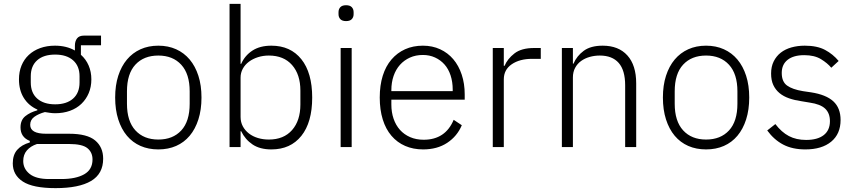

<svg xmlns="http://www.w3.org/2000/svg" viewBox="-20 -760 4420 992"><path d="M513 60Q513 138 450.5 175Q388 212 267 212Q150 212 98 178Q46 144 46 84Q46 40 69 14Q92 -12 134 -24V-32Q86 -51 86 -102Q86 -140 111 -160Q136 -180 173 -190V-194Q128 -214 103 -254Q78 -294 78 -350Q78 -389 91 -421Q104 -453 128.5 -476Q153 -499 187.5 -511.5Q222 -524 264 -524Q323 -524 367 -499V-524Q367 -547 378 -561.5Q389 -576 414 -576H502V-526H398V-477Q424 -454 438 -421.5Q452 -389 452 -350Q452 -311 438.5 -279Q425 -247 400.5 -223.5Q376 -200 341.5 -187.5Q307 -175 265 -175Q251 -175 238 -177Q225 -179 212 -181Q179 -172 157.5 -156.5Q136 -141 136 -115Q136 -69 218 -69H337Q430 -69 471.5 -34.5Q513 0 513 60ZM458 64Q458 27 431.5 5.5Q405 -16 337 -16H171Q138 -5 119 17Q100 39 100 72Q100 112 133 138.5Q166 165 233 165H297Q372 165 415 140.5Q458 116 458 64ZM265 -221Q324 -221 357.5 -250.5Q391 -280 391 -334V-366Q391 -419 357.5 -448.5Q324 -478 265 -478Q205 -478 172 -448.5Q139 -419 139 -366V-334Q139 -280 172.5 -250.5Q206 -221 265 -221Z M798 12Q747 12 706 -6Q665 -24 636 -58.5Q607 -93 591 -143Q575 -193 575 -256Q575 -319 591 -368.5Q607 -418 636 -452.5Q665 -487 706 -505.5Q747 -524 798 -524Q849 -524 890 -505.5Q931 -487 960 -452.5Q989 -418 1005 -368.5Q1021 -319 1021 -256Q1021 -193 1005 -143Q989 -93 960 -58.5Q931 -24 890 -6Q849 12 798 12ZM798 -39Q873 -39 916.5 -86Q960 -133 960 -224V-288Q960 -378 916.5 -425.5Q873 -473 798 -473Q723 -473 679.5 -426Q636 -379 636 -288V-224Q636 -134 679.5 -86.5Q723 -39 798 -39Z M1166 -740H1223V-430H1226Q1245 -473 1284 -498.5Q1323 -524 1382 -524Q1481 -524 1537 -454Q1593 -384 1593 -256Q1593 -128 1537 -58Q1481 12 1382 12Q1323 12 1285 -13.5Q1247 -39 1226 -82H1223V0H1166ZM1369 -39Q1446 -39 1489 -88Q1532 -137 1532 -220V-292Q1532 -375 1489 -424Q1446 -473 1369 -473Q1339 -473 1312.5 -464.5Q1286 -456 1266 -441Q1246 -426 1234.5 -405Q1223 -384 1223 -359V-156Q1223 -129 1234.5 -107.5Q1246 -86 1266 -70.5Q1286 -55 1312.5 -47Q1339 -39 1369 -39Z M1768 -651Q1748 -651 1738.5 -661Q1729 -671 1729 -687V-697Q1729 -713 1738.5 -723Q1748 -733 1768 -733Q1788 -733 1797.5 -723Q1807 -713 1807 -697V-687Q1807 -671 1797.5 -661Q1788 -651 1768 -651ZM1740 -512H1797V0H1740Z M2166 12Q2115 12 2073.5 -6Q2032 -24 2002.5 -58.5Q1973 -93 1957.5 -143Q1942 -193 1942 -256Q1942 -319 1957.5 -368.5Q1973 -418 2002.5 -452.5Q2032 -487 2073 -505.5Q2114 -524 2165 -524Q2214 -524 2254 -505.5Q2294 -487 2322 -454Q2350 -421 2365.5 -374.5Q2381 -328 2381 -272V-245H2002V-220Q2002 -180 2013.5 -146.5Q2025 -113 2046.5 -89Q2068 -65 2099 -51.5Q2130 -38 2169 -38Q2281 -38 2324 -141L2366 -113Q2342 -56 2290.5 -22Q2239 12 2166 12ZM2165 -476Q2128 -476 2098 -462.5Q2068 -449 2046.5 -425Q2025 -401 2013.5 -367.5Q2002 -334 2002 -294V-289H2319V-297Q2319 -337 2308 -370.5Q2297 -404 2276.5 -427Q2256 -450 2227.5 -463Q2199 -476 2165 -476Z M2526 0V-512H2583V-420H2587Q2602 -456 2638 -484Q2674 -512 2740 -512H2774V-456H2729Q2665 -456 2624 -428Q2583 -400 2583 -350V0Z M2883 0V-512H2940V-431H2943Q2960 -471 2996 -497.5Q3032 -524 3094 -524Q3176 -524 3221.5 -473.5Q3267 -423 3267 -329V0H3210V-319Q3210 -397 3176.5 -435Q3143 -473 3079 -473Q3052 -473 3027 -466Q3002 -459 2982.5 -445Q2963 -431 2951.5 -409.5Q2940 -388 2940 -360V0Z M3628 12Q3577 12 3536 -6Q3495 -24 3466 -58.5Q3437 -93 3421 -143Q3405 -193 3405 -256Q3405 -319 3421 -368.5Q3437 -418 3466 -452.5Q3495 -487 3536 -505.5Q3577 -524 3628 -524Q3679 -524 3720 -505.5Q3761 -487 3790 -452.5Q3819 -418 3835 -368.5Q3851 -319 3851 -256Q3851 -193 3835 -143Q3819 -93 3790 -58.5Q3761 -24 3720 -6Q3679 12 3628 12ZM3628 -39Q3703 -39 3746.5 -86Q3790 -133 3790 -224V-288Q3790 -378 3746.5 -425.5Q3703 -473 3628 -473Q3553 -473 3509.5 -426Q3466 -379 3466 -288V-224Q3466 -134 3509.5 -86.5Q3553 -39 3628 -39Z M4141 12Q4074 12 4026.5 -13Q3979 -38 3944 -86L3986 -119Q4018 -77 4056 -57Q4094 -37 4145 -37Q4204 -37 4236 -62Q4268 -87 4268 -134Q4268 -175 4243.5 -198.5Q4219 -222 4163 -230L4121 -237Q4086 -242 4057 -252Q4028 -262 4007.5 -279Q3987 -296 3975.5 -320.5Q3964 -345 3964 -380Q3964 -416 3977.5 -443Q3991 -470 4014 -488Q4037 -506 4069 -515Q4101 -524 4138 -524Q4202 -524 4243 -502Q4284 -480 4313 -445L4275 -410Q4255 -434 4221.5 -454.5Q4188 -475 4135 -475Q4080 -475 4049.5 -451Q4019 -427 4019 -383Q4019 -338 4046.5 -318Q4074 -298 4129 -289L4170 -283Q4248 -271 4285.5 -236.5Q4323 -202 4323 -140Q4323 -68 4274.5 -28Q4226 12 4141 12Z"/></svg>

Font: IBM Plex Sans Arabic Light
Style: Regular
Weight: 300
Designer: Mike Abbink, Paul van der Laan, Pieter van Rosmalen, Wael Morcos, Khajak Apelian
Foundry: Bold Monday
Version: Version 1.2